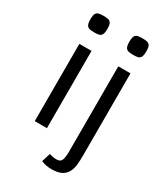

<svg xmlns="http://www.w3.org/2000/svg" viewBox="-224 -828 971 1119"><g transform="rotate(30 262.0 -269.0)"><path d="M172 -520V0H90V-520ZM131 -732Q149 -732 161.5 -729.5Q174 -727 181 -716Q188 -705 188 -677Q188 -649 181 -637.5Q174 -626 161.5 -623.5Q149 -621 131 -621Q114 -621 101 -623.5Q88 -626 81 -637.5Q74 -649 74 -677Q74 -705 81 -716Q88 -727 101 -729.5Q114 -732 131 -732ZM352 -520H434V33Q434 63 431.5 91.5Q429 120 417.5 143.5Q406 167 381.5 180.5Q357 194 313 194Q275 194 244 180L262 122Q276 126 287 128Q298 130 311 130Q337 130 344.5 111Q352 92 352 54ZM393 -732Q411 -732 423.5 -729.5Q436 -727 443 -716Q450 -705 450 -677Q450 -649 443 -637.5Q436 -626 423.5 -623.5Q411 -621 393 -621Q376 -621 363 -623.5Q350 -626 343 -637.5Q336 -649 336 -677Q336 -705 343 -716Q350 -727 363 -729.5Q376 -732 393 -732Z"/></g></svg>

Font: Strait
Style: Regular
Weight: 400
Designer: Eduardo Rodriguez Tunni
Foundry: Eduardo Rodriguez Tunni
Version: Version 1.002; ttfautohint (v1.8.4.7-5d5b);gftools[0.9.23]